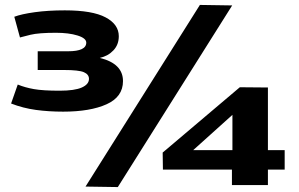

<svg xmlns="http://www.w3.org/2000/svg" viewBox="-20 -751 1213 779"><path d="M25 -331 52 -408Q81 -396 117.5 -389.5Q154 -383 222 -383Q283 -383 312 -396Q341 -409 341 -431Q341 -449 320.5 -458Q300 -467 239 -467H133V-543H256Q330 -543 330 -578Q330 -596 294.5 -607Q259 -618 207 -618Q137 -618 104 -610Q71 -602 61 -599L38 -683Q67 -694 121 -701.5Q175 -709 243 -709Q355 -709 408.5 -680.5Q462 -652 462 -604Q462 -570 440.5 -547Q419 -524 385 -516Q479 -493 479 -422Q479 -358 412.5 -328Q346 -298 236 -298Q178 -298 126 -305Q74 -312 25 -331ZM458 8 327 6 791 -731 922 -729ZM641 -63 640 -132 953 -397 1067 -396V-142H1135V-63H1067V0H921V-63ZM764 -142H923V-285Z"/></svg>

Font: Georama Extended
Style: Bold
Weight: 700
Width: 7
Designer: Jean-Baptiste Levee
Foundry: Production Type
Version: Version 1.000